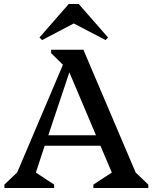

<svg xmlns="http://www.w3.org/2000/svg" viewBox="-20 -938 762 958"><path d="M2 0V-17L66 -78L294 -615L235 -673V-690H396L657 -77L720 -17V0H446V-17L538 -77L481 -211H203L159 -77L250 -17V0ZM221 -263H459L326 -577ZM190 -738 177 -751 323 -918H373L519 -751L507 -738L348 -821Z"/></svg>

Font: Platypi
Style: Regular
Weight: 400
Designer: David Sargent
Foundry: Bolt Cutter Type
Version: Version 1.200; ttfautohint (v1.8.4.7-5d5b)